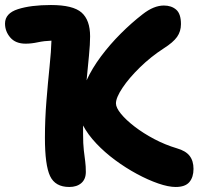

<svg xmlns="http://www.w3.org/2000/svg" viewBox="-32 -734 796 765"><path d="M244 11Q188 11 167.5 -32.5Q147 -76 147 -185Q147 -258 153 -332Q159 -406 165.5 -469Q172 -532 173 -572Q144 -571 118.5 -565.5Q93 -560 70 -560Q30 -560 9 -584.5Q-12 -609 -12 -640Q-12 -681 39.5 -697.5Q91 -714 171 -714Q259 -714 293 -684Q327 -654 327 -589Q327 -558 322.5 -512.5Q318 -467 313 -414Q335 -462 370.5 -509.5Q406 -557 449 -600Q492 -643 536 -677Q559 -695 580 -703.5Q601 -712 621 -712Q651 -712 670 -695.5Q689 -679 689 -638Q689 -609 673.5 -587Q658 -565 620 -541Q569 -508 525.5 -465.5Q482 -423 456 -384Q430 -345 430 -322Q430 -305 450 -280.5Q470 -256 504.5 -229.5Q539 -203 582.5 -180Q626 -157 673 -143Q708 -133 723.5 -113Q739 -93 739 -61Q739 -28 722.5 -8.5Q706 11 668 11Q639 11 598.5 -3Q558 -17 513.5 -41Q469 -65 427 -96Q385 -127 351.5 -162.5Q318 -198 299 -234Q299 -217 299 -201Q299 -160 302 -135Q305 -110 307.5 -91Q310 -72 310 -49Q310 -20 292 -4.5Q274 11 244 11Z"/></svg>

Font: Shantell Sans Normal
Style: Bold
Weight: 700
Designer: Stephen Nixon, Anya Danilova, Shantell Martin
Foundry: Arrow Type
Version: Version 1.009;[a7da0bfa3]